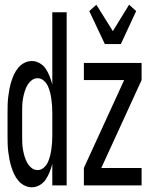

<svg xmlns="http://www.w3.org/2000/svg" viewBox="-20 -787 640 815"><path d="M115 8Q99 8 84 0.5Q69 -7 58 -20Q47 -33 40 -48Q33 -63 28 -79Q23 -95 20 -111Q17 -127 15 -143.5Q13 -160 12.5 -176.5Q12 -193 12 -210V-310Q12 -327 12.5 -343.5Q13 -360 15 -376.5Q17 -393 20 -409Q23 -425 28 -441Q33 -457 40 -472Q47 -487 58 -500Q69 -513 84 -520.5Q99 -528 115 -528Q133 -528 149 -518.5Q165 -509 174.5 -494.5Q184 -480 190.5 -463.5Q197 -447 202 -429V-735H263V0H202V-91Q197 -73 190.5 -56.5Q184 -40 174.5 -25.5Q165 -11 149 -1.5Q133 8 115 8ZM140 -65Q154 -65 165.5 -75Q177 -85 183 -98Q189 -111 192.5 -125Q196 -139 198 -153Q200 -167 201 -181.5Q202 -196 202 -210V-310Q202 -324 201 -338.5Q200 -353 198 -367Q196 -381 192.5 -395Q189 -409 183 -422Q177 -435 165.5 -445Q154 -455 140 -455Q125 -455 113.5 -445.5Q102 -436 95 -423Q88 -410 84 -396Q80 -382 77.5 -368Q75 -354 74.5 -339.5Q74 -325 74 -310V-210Q74 -195 74.5 -180.5Q75 -166 77.5 -152Q80 -138 84 -124Q88 -110 95 -97Q102 -84 113.5 -74.5Q125 -65 140 -65ZM425 -600 359 -740 389 -767 459 -655 528 -767 558 -740 493 -600ZM336 0V-74L507 -447H336V-520H581V-447L410 -74H581V0Z"/></svg>

Font: Nova Nerd Font
Style: Regular
Weight: 400
Designer: Belleve Invis
Foundry: Belleve Invis
Version: Version 24.1.4; ttfautohint (v1.8.4);Nerd Fonts 3.1.1